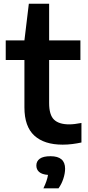

<svg xmlns="http://www.w3.org/2000/svg" viewBox="-20 -760 470 1022"><path d="M313.5 10Q215.5 10 162.8 -38.2Q110 -86.5 110 -188.5V-440.5H10.5V-545H110L133.5 -740H241.5V-545H408V-440.5H241.5V-211.5Q241.5 -148 267.8 -123Q294 -98 348 -98Q375.5 -98 413.5 -105.5V-1.5Q390.5 3.5 364.8 6.8Q339 10 313.5 10ZM211 242.5Q231 201.5 235.5 171Q203 168.5 188.2 155.2Q173.5 142 173.5 121Q173.5 98 191.8 84.8Q210 71.5 249 71.5Q326.5 71.5 326.5 138Q326.5 162.5 317.2 191Q308 219.5 291.5 242.5Z"/></svg>

Font: Encode Sans Semi Expanded SemiBold
Style: Regular
Weight: 600
Width: 6
Designer: Multiple Designers
Foundry: Impallari Type
Version: Version 3.000; ttfautohint (v1.8.3) -l 8 -r 50 -G 200 -x 14 